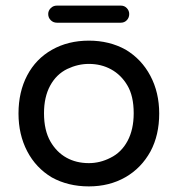

<svg xmlns="http://www.w3.org/2000/svg" viewBox="-20 -654 634 685"><path d="M152 -604Q152 -616 161 -625Q170 -634 183 -634H411Q424 -634 432.5 -625Q441 -616 441 -604Q441 -591 432.5 -582Q424 -573 411 -573H183Q170 -573 161 -582Q152 -591 152 -604ZM77 -385Q108 -444 165.5 -476.5Q223 -509 297 -509Q370 -509 428 -477Q485 -443 516.5 -383.5Q548 -324 548 -249Q548 -172 517 -114Q484 -54 427 -21.5Q370 11 297 11Q223 11 165 -21Q108 -55 77 -114.5Q46 -174 46 -249Q46 -326 77 -385ZM160 -149Q182 -111 217 -91.5Q252 -72 297 -72Q337 -72 374 -91Q413 -110 435 -151Q457 -192 457 -250Q457 -312 434 -350Q412 -387 376.5 -406.5Q341 -426 297 -426Q258 -426 220 -408Q181 -389 159 -348.5Q137 -308 137 -250Q137 -189 160 -149Z"/></svg>

Font: 寒蝉全圆体
Style: Regular
Weight: 400
Designer: Warren2060
      Designed by Motoya company      

      [Varela Round]
      Joe Prince(Latin component); Avraham Cornf
Foundry: ChillType
Version: Version 3.200